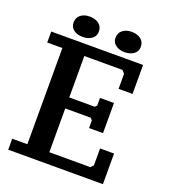

<svg xmlns="http://www.w3.org/2000/svg" viewBox="-154 -969 953 1084"><g transform="rotate(20 322.5 -427.0)"><path d="M574 -705V-531H490V-621L474 -639H245V-390H398L409 -401V-447H493V-266H409V-312L398 -324H245V-61H491L507 -77V-179H591V5H22V-61H113V-639H22V-705ZM123 -796Q123 -826 144 -842.5Q165 -859 198 -859Q232 -859 253.5 -842.5Q275 -826 275 -796Q275 -769 253.5 -753Q232 -737 198 -737Q165 -737 144 -753Q123 -769 123 -796ZM375 -796Q375 -826 396.5 -842.5Q418 -859 450 -859Q484 -859 505.5 -842.5Q527 -826 527 -796Q527 -769 505.5 -753Q484 -737 450 -737Q418 -737 396.5 -753Q375 -769 375 -796Z"/></g></svg>

Font: PT Serif Caption
Style: Semibold
Weight: 600
Designer: A.Korolkova, O.Umpeleva, V.Yefimov
Foundry: ParaType Ltd
Version: Version 1.00;May 2, 2020;FontCreator 12.0.0.2544 64-bit